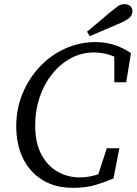

<svg xmlns="http://www.w3.org/2000/svg" viewBox="-20 -887 656 922"><path d="M330 15Q246 15 185 -22Q124 -59 91 -125.5Q58 -192 58 -281Q58 -364 88 -437Q118 -510 170.5 -566Q223 -622 292.5 -653.5Q362 -685 440 -685Q480 -685 521.5 -673.5Q563 -662 609 -632L586 -492H529V-615Q483 -635 431 -635Q371 -635 319.5 -607Q268 -579 229.5 -530.5Q191 -482 170 -419Q149 -356 149 -285Q149 -201 178.5 -145.5Q208 -90 257 -62.5Q306 -35 363 -35Q386 -35 408 -39Q430 -43 452 -50L493 -175H553L525 -30Q485 -13 439.5 1Q394 15 330 15ZM398 -735Q427 -759 455 -782.5Q483 -806 511 -830Q536 -850 548 -858.5Q560 -867 579 -867Q594 -867 605 -858Q616 -849 616 -833Q616 -820 607 -807.5Q598 -795 562 -778Q525 -762 487 -746Q449 -730 411 -713Z"/></svg>

Font: Source Serif Pro
Style: Italic
Weight: 400
Italic angle: -12°
Designer: Frank Grießhammer
Foundry: Adobe Systems Incorporated
Version: Version 3.001;hotconv 1.0.111;makeotfexe 2.5.65597